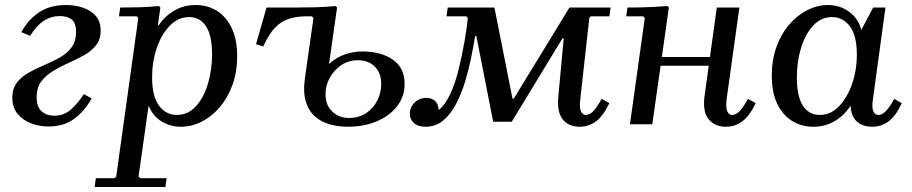

<svg xmlns="http://www.w3.org/2000/svg" viewBox="-20 -495 3633 765"><path d="M173 9Q137 9 104 -3.5Q71 -16 50 -41.5Q29 -67 29 -106Q29 -142 47.5 -166Q66 -190 95 -206Q124 -222 156 -235.5Q188 -249 217 -265Q246 -281 264.5 -305.5Q283 -330 283 -367Q283 -403 266 -417Q249 -431 218 -431Q184 -431 154.5 -412Q125 -393 100 -352L65 -367Q93 -418 136.5 -446.5Q180 -475 243 -475Q280 -475 311.5 -464Q343 -453 362 -431Q381 -409 381 -373Q381 -338 362.5 -314.5Q344 -291 315 -275Q286 -259 253.5 -244.5Q221 -230 192 -212.5Q163 -195 144.5 -170.5Q126 -146 126 -107Q126 -69 146 -51.5Q166 -34 196 -34Q235 -34 262.5 -58.5Q290 -83 314 -120L345 -103Q318 -53 276 -22Q234 9 173 9Z M357 250 362 215H436L443 209L531 -423L525 -430H454L459 -465Q500 -465 536.5 -466Q573 -467 613 -471L619 -465L609 -395H613Q636 -430 674 -452.5Q712 -475 759 -475Q808 -475 845 -451.5Q882 -428 903.5 -382.5Q925 -337 925 -271Q925 -209 906.5 -157.5Q888 -106 856 -68.5Q824 -31 784 -10.5Q744 10 700 10Q660 10 625 -10.5Q590 -31 572 -74L532 209L539 215H644L639 250ZM586 -187Q586 -110 614 -73.5Q642 -37 684 -37Q729 -37 760.5 -71.5Q792 -106 808.5 -161.5Q825 -217 825 -278Q825 -353 801 -390Q777 -427 734 -427Q690 -427 656.5 -392.5Q623 -358 604.5 -303.5Q586 -249 586 -187Z M1200 -430Q1162 -430 1131 -420Q1100 -410 1075.5 -384.5Q1051 -359 1029 -310L1000 -319L1042 -465H1204ZM1366 10Q1328 10 1294 0.5Q1260 -9 1235 -31Q1210 -53 1198.5 -90.5Q1187 -128 1195 -184L1229 -423L1223 -430H1152L1157 -465Q1198 -465 1237.5 -466Q1277 -467 1317 -471L1323 -465L1291 -240Q1319 -266 1353.5 -278Q1388 -290 1423 -290Q1498 -290 1545 -257.5Q1592 -225 1592 -161Q1592 -110 1562 -71.5Q1532 -33 1481 -11.5Q1430 10 1366 10ZM1370 -25Q1410 -25 1439 -44.5Q1468 -64 1483.5 -95Q1499 -126 1499 -161Q1499 -204 1473.5 -229.5Q1448 -255 1406 -255Q1368 -255 1339 -235Q1310 -215 1293.5 -184.5Q1277 -154 1277 -119Q1277 -76 1304 -50.5Q1331 -25 1370 -25Z M1675 10Q1646 10 1629.5 -4.5Q1613 -19 1613 -42Q1613 -68 1632 -86.5Q1651 -105 1680 -105Q1698 -105 1712 -94Q1726 -83 1728 -57Q1754 -77 1774 -120.5Q1794 -164 1807.5 -219Q1821 -274 1830.5 -328.5Q1840 -383 1844 -423L1838 -430H1759L1764 -465H1950L2022 -102H2027L2249 -465H2413L2408 -430H2334L2328 -423L2292 -99Q2288 -67 2294.5 -52Q2301 -37 2314 -37Q2331 -37 2346.5 -55Q2362 -73 2377 -101L2408 -84Q2383 -32 2354 -11Q2325 10 2290 10Q2245 10 2221.5 -20Q2198 -50 2205 -115L2226 -342H2221L2019 -10H1945L1878 -351H1873Q1867 -314 1857.5 -266.5Q1848 -219 1833.5 -171Q1819 -123 1797.5 -81.5Q1776 -40 1746 -15Q1716 10 1675 10Z M2490 0 2549 -423 2543 -430H2475L2480 -465Q2506 -465 2532.5 -465.5Q2559 -466 2586 -467.5Q2613 -469 2639 -471L2645 -465L2579 0ZM2573 -233 2578 -268H2877L2872 -233ZM2960 -101 2991 -84Q2966 -32 2937 -11Q2908 10 2872 10Q2828 10 2803 -20.5Q2778 -51 2788 -118L2836 -465H2926L2875 -99Q2871 -67 2877.5 -52Q2884 -37 2897 -37Q2914 -37 2929.5 -55Q2945 -73 2960 -101Z M3055 -194Q3055 -256 3073.5 -307.5Q3092 -359 3124 -396.5Q3156 -434 3196.5 -454.5Q3237 -475 3279 -475Q3309 -475 3335.5 -464Q3362 -453 3382.5 -431Q3403 -409 3412 -376L3459 -465H3508L3458 -99Q3453 -67 3459.5 -52Q3466 -37 3480 -37Q3496 -37 3512 -55Q3528 -73 3543 -101L3573 -84Q3549 -32 3520 -11Q3491 10 3455 10Q3418 10 3394.5 -10.5Q3371 -31 3369 -74Q3343 -34 3305 -12Q3267 10 3221 10Q3173 10 3135.5 -13.5Q3098 -37 3076.5 -82Q3055 -127 3055 -194ZM3155 -187Q3155 -111 3179 -74Q3203 -37 3246 -37Q3290 -37 3323 -71.5Q3356 -106 3375 -161Q3394 -216 3394 -277Q3394 -354 3366 -390.5Q3338 -427 3295 -427Q3251 -427 3219.5 -392.5Q3188 -358 3171.5 -303.5Q3155 -249 3155 -187Z"/></svg>

Font: Brygada 1918 Medium
Style: Italic
Weight: 500
Italic angle: -8°
Designer: Mateusz Machalski | Borys Kosmynka | Przemek Hoffer
Foundry: NIEPODLEGLA 2018
Version: Version 3.006